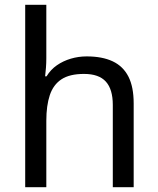

<svg xmlns="http://www.w3.org/2000/svg" viewBox="-20 -780 658 800"><path d="M173 -537Q173 -518 171.5 -498Q170 -478 168 -462H174Q191 -490 217 -508Q243 -526 275 -535.5Q307 -545 341 -545Q406 -545 449.5 -524.5Q493 -504 515 -461Q537 -418 537 -349V0H450V-343Q450 -408 421 -440Q392 -472 330 -472Q270 -472 236 -449.5Q202 -427 187.5 -383.5Q173 -340 173 -277V0H85V-760H173Z"/></svg>

Font: Noto Sans Gurmukhi
Style: Regular
Weight: 400
Designer: Jelle Bosma - Monotype Design Team
Foundry: Monotype Imaging Inc.
Version: Version 2.003